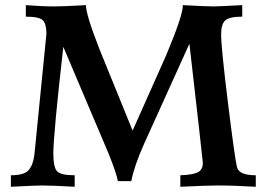

<svg xmlns="http://www.w3.org/2000/svg" viewBox="-20 -713 1026 733"><path d="M956.5 0Q874 -4.9 808.6 -4.9Q774.4 -4.9 668.5 0V-43.9Q713.9 -45.4 734.1 -54.7Q754.4 -64 754.4 -91.3Q754.4 -97.7 703.1 -545.9L530.8 -165.5Q491.7 -78.1 481.4 -21.5H430.2Q423.3 -55.2 395 -125.5L221.7 -534.2Q183.6 -197.3 183.6 -127Q183.6 -76.7 196.8 -60.3Q210 -43.9 265.1 -43.9V0Q179.7 -4.9 139.2 -4.9Q118.2 -4.9 21.5 0V-43.9Q71.3 -43.9 88.6 -62.7Q106 -81.5 111.3 -122.1L157.2 -583.5Q157.2 -621.6 143.6 -635.5Q129.9 -649.4 78.6 -649.4V-693.4Q140.1 -688.5 189.5 -688.5Q220.7 -688.5 308.1 -693.4Q308.1 -657.2 359.9 -524.9L486.3 -214.4L613.3 -499.5Q678.2 -653.3 678.2 -693.4Q765.6 -688.5 796.9 -688.5Q810.1 -688.5 904.8 -693.4V-649.4Q855.5 -649.4 839.8 -635Q824.2 -620.6 824.2 -581.1Q824.2 -531.7 850.6 -317.9Q877 -104 885 -74Q893.1 -43.9 956.5 -43.9Z"/></svg>

Font: Kelvinch
Style: Bold
Weight: 700
Designer: Paul James Miller
Foundry: High-Logic / Made with FontCreator
Version: Version 3.501;March 28, 2021;FontCreator 13.0.0.2683 64-bit